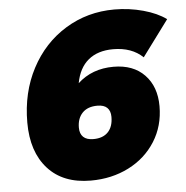

<svg xmlns="http://www.w3.org/2000/svg" viewBox="-52 -761 795 822"><g transform="rotate(-5 345.5 -350.5)"><path d="M56 -261Q56 -390 110 -492.5Q164 -595 258.5 -653Q353 -711 469 -711Q533 -711 593 -694.5Q653 -678 691 -650L577 -496Q529 -542 449 -542Q383 -542 342.5 -508.5Q302 -475 290 -410Q352 -467 444 -467Q529 -467 577.5 -416.5Q626 -366 626 -282Q626 -197 584 -130.5Q542 -64 469 -27Q396 10 306 10Q187 10 121.5 -62.5Q56 -135 56 -261ZM417 -254Q417 -280 403 -293.5Q389 -307 361 -307Q319 -307 296.5 -283.5Q274 -260 274 -220Q274 -194 288.5 -180Q303 -166 332 -166Q373 -166 395 -189Q417 -212 417 -254Z"/></g></svg>

Font: Gontserrat Black
Style: Italic
Weight: 900
Italic angle: -11.3°
Designer: Julieta Ulanovsky
Foundry: Julieta Ulanovsky
Version: Version 6.001